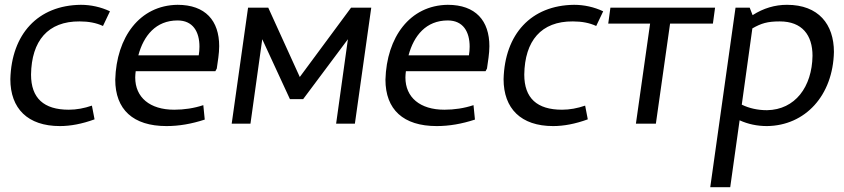

<svg xmlns="http://www.w3.org/2000/svg" viewBox="-20 -514 3507 798"><path d="M311 -425C348 -425 380 -419 408 -406L437 -467C399 -485 357 -494 316 -494C137 -492 28 -372 23 -185C23 -63 95 10 229 10C273 10 321 1 373 -18L362 -75C330 -64 298 -58 266 -58C162 -58 109 -106 109 -204C111 -344 179 -426 311 -425Z M809 -320C809 -309 808 -296 806 -284H555C577 -366 628 -429 718 -429C782 -429 809 -382 809 -320ZM459 -183C459 -59 533 10 672 10C724 10 776 1 831 -17L825 -77C786 -64 745 -58 704 -58C603 -58 542 -109 542 -192C542 -200 543 -209 544 -218H875L881 -229C885 -258 891 -291 891 -322C891 -428 834 -494 718 -494C560 -492 464 -359 459 -183Z M1021 0 1070 -351 1185 -102H1240L1426 -351L1377 0H1455L1523 -482H1439L1226 -194L1095 -482H1011L943 0Z M1932 -320C1932 -309 1931 -296 1929 -284H1678C1700 -366 1751 -429 1841 -429C1905 -429 1932 -382 1932 -320ZM1582 -183C1582 -59 1656 10 1795 10C1847 10 1899 1 1954 -17L1948 -77C1909 -64 1868 -58 1827 -58C1726 -58 1665 -109 1665 -192C1665 -200 1666 -209 1667 -218H1998L2004 -229C2008 -258 2014 -291 2014 -322C2014 -428 1957 -494 1841 -494C1683 -492 1587 -359 1582 -183Z M2361 -425C2398 -425 2430 -419 2458 -406L2487 -467C2449 -485 2407 -494 2366 -494C2187 -492 2078 -372 2073 -185C2073 -63 2145 10 2279 10C2323 10 2371 1 2423 -18L2412 -75C2380 -64 2348 -58 2316 -58C2212 -58 2159 -106 2159 -204C2161 -344 2229 -426 2361 -425Z M2623 0H2706L2765 -416H2943L2952 -482H2517L2508 -416H2682Z M3168 -56C3129 -56 3094 -64 3063 -79L3107 -396C3144 -417 3169 -425 3221 -425C3314 -425 3357 -368 3357 -282C3355 -153 3285 -58 3168 -56ZM3446 -298C3446 -413 3382 -494 3251 -494C3201 -494 3153 -480 3108 -451L3096 -482H3037L2932 264H3015L3054 -14C3089 2 3127 10 3168 10C3327 8 3442 -117 3446 -298Z"/></svg>

Font: Cantarell
Style: Oblique
Weight: 400
Italic angle: -8°
Designer: Dave Crossland
Version: Version 0.024